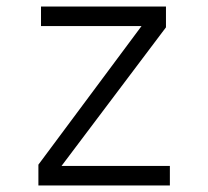

<svg xmlns="http://www.w3.org/2000/svg" viewBox="-20 -570 640 590"><path d="M98 0V-64L415 -490H106V-550H490V-486L169 -60H502V0Z"/></svg>

Font: Tiny ExtraLight
Style: Regular
Weight: 200
Monospace: yes
Designer: Philipp Nurullin, Konstantin Bulenkov
Foundry: JetBrains
Version: Version 2.251; ttfautohint (v1.8.4.7-5d5b)